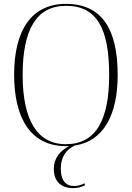

<svg xmlns="http://www.w3.org/2000/svg" viewBox="-20 -745 682 992"><path d="M320 10C326 10 332 10 337 10C291 33 258 73 258 127C258 193 296 227 358 227C380 227 399 222 418 213V202C395 212 381 216 363 216C318 216 294 185 294 126C294 66 322 28 366 7C516 -16 588 -152 588 -358C588 -595 506 -725 321 -725C144 -725 53 -591 53 -359C53 -131 141 10 320 10ZM320 0C171 0 97 -127 97 -358C97 -593 169 -715 321 -715C483 -715 544 -593 544 -358C544 -125 476 0 320 0Z"/></svg>

Font: Noto Serif Display SemiCondensed ExtraLight
Style: Regular
Weight: 200
Width: 4
Designer: Monotype Design Team
Foundry: Monotype Imaging Inc.
Version: Version 2.009